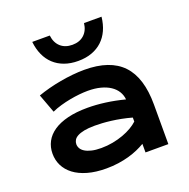

<svg xmlns="http://www.w3.org/2000/svg" viewBox="-147 -990 1126 1142"><g transform="rotate(-20 415.5 -419.0)"><path d="M63 -181.6Q63 -223.1 81.1 -257.3Q99.1 -291.5 135.3 -316.2Q171.4 -340.8 225.3 -354.2Q279.3 -367.7 351.1 -367.7Q404.3 -367.7 463.1 -359.9Q522 -352.1 584.5 -335.9Q582 -363.3 567.9 -386.5Q553.7 -409.7 528.6 -426.5Q503.4 -443.4 468 -452.6Q432.6 -461.9 387.7 -461.9Q363.3 -461.9 334 -459Q304.7 -456.1 273.4 -450.2Q242.2 -444.3 211.7 -435.5Q181.2 -426.8 154.8 -414.6L110.8 -533.2Q143.6 -544.9 180.9 -554.7Q218.3 -564.5 257.3 -571.5Q296.4 -578.6 335.4 -582.5Q374.5 -586.4 411.1 -586.4Q572.8 -586.4 651.4 -503.9Q730 -421.4 730 -251V0H585.4V-54.2Q563 -41 536.4 -29.3Q509.8 -17.6 478.5 -8.8Q447.3 0 411.4 5.1Q375.5 10.3 335.4 10.3Q268.1 10.3 217 -4.4Q166 -19 131.8 -44.9Q97.7 -70.8 80.3 -105.7Q63 -140.6 63 -181.6ZM215.3 -186.5Q215.3 -172.4 222.7 -159.4Q230 -146.5 246.1 -136.5Q262.2 -126.5 287.4 -120.4Q312.5 -114.3 348.1 -114.3Q386.2 -114.3 421.9 -121.1Q457.5 -127.9 488.3 -139.2Q519 -150.4 543.9 -165Q568.8 -179.7 585.4 -195.3V-220.7Q552.2 -230 519.8 -236.3Q487.3 -242.7 457.8 -246.3Q428.2 -250 402.1 -251.5Q376 -252.9 356.4 -252.9Q315.9 -252.9 289.1 -247.6Q262.2 -242.2 245.6 -233.2Q229 -224.1 222.2 -211.9Q215.3 -199.7 215.3 -186.5ZM396.5 -647.9Q348.1 -647.9 309.8 -661.9Q271.5 -675.8 243.7 -701.7Q215.8 -727.5 199 -764.6Q182.1 -801.8 177.2 -848.1H288.1Q293.5 -801.8 322 -775.9Q350.6 -750 396.5 -750Q442.4 -750 470.9 -775.9Q499.5 -801.8 504.9 -848.1H615.7Q610.8 -801.8 594 -764.6Q577.1 -727.5 549.3 -701.7Q521.5 -675.8 483.2 -661.9Q444.8 -647.9 396.5 -647.9Z"/></g></svg>

Font: Krona One
Style: Regular
Weight: 400
Version: Version 1.003